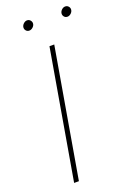

<svg xmlns="http://www.w3.org/2000/svg" viewBox="-165 -937 686 997"><g transform="rotate(-20 178.0 -438.5)"><path d="M89.4 0H63L185.5 -710.9H211.9ZM91.8 -850.1Q93.3 -860.4 102.3 -868.7Q111.3 -877 121.6 -877Q132.8 -877 139.9 -868.4Q147 -859.9 145.5 -849.1Q144 -838.9 134.8 -830.8Q125.5 -822.8 115.2 -822.8Q104 -822.8 97.2 -831.1Q90.3 -839.4 91.8 -850.1ZM302.7 -850.1Q304.2 -860.4 313 -868.7Q321.8 -877 332.5 -877Q343.8 -877 350.8 -868.4Q357.9 -859.9 356 -849.1Q354.5 -838.9 345.5 -830.8Q336.4 -822.8 326.2 -822.8Q314.9 -822.8 308.1 -831.1Q301.3 -839.4 302.7 -850.1Z"/></g></svg>

Font: Roboto Thin
Style: Italic
Weight: 250
Italic angle: -12°
Designer: Google
Version: Version 2.134; 2016